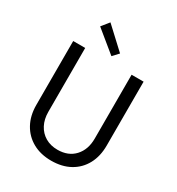

<svg xmlns="http://www.w3.org/2000/svg" viewBox="-219 -1075 1121 1218"><g transform="rotate(30 342.0 -466.0)"><path d="M341.8 7.8Q264.2 7.8 206.3 -24.4Q148.4 -56.6 116.2 -115Q84 -173.3 84 -252V-719.7H171.9V-252Q171.9 -198.2 193.1 -157.7Q214.4 -117.2 252.7 -94.7Q291 -72.3 341.8 -72.3Q420.4 -72.3 466.1 -121.8Q511.7 -171.4 511.7 -252V-719.7H599.6V-252Q599.6 -173.3 568.1 -115Q536.6 -56.6 478.8 -24.4Q420.9 7.8 341.8 7.8ZM341.8 -757.8 185.5 -885.7 229.5 -940.4 380.9 -799.8Z"/></g></svg>

Font: Reddit Sans
Style: Regular
Weight: 400
Designer: Stephen Hutchings
Foundry: Reddit
Version: Version 1.014